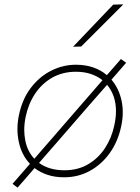

<svg xmlns="http://www.w3.org/2000/svg" viewBox="-20 -799 637 875"><path d="M60 56 37 39Q58 15 77.5 -7.5L116.5 -52.5Q78.5 -92.5 66 -151Q59.5 -180.5 59.5 -211Q59.5 -241.5 66 -273Q81 -346.5 120.2 -398.2Q159.5 -450 213.5 -477Q267.5 -504 326 -504Q370 -504 405.5 -491.5Q441 -479 467 -456.5Q483 -474.5 499 -493Q514.5 -511 531 -530L555 -513Q521 -474 488 -436Q522 -396 534 -340Q539.5 -314 539.5 -287Q539.5 -255.5 532 -222Q517.5 -154 480.5 -102Q443.5 -50 390 -20.5Q336.5 9 272 9Q230.5 9 196.8 -2.2Q163 -13.5 137.5 -33L99.5 11Q80 33 60 56ZM97 -267Q90.5 -236 90.5 -207Q90.5 -183 95 -160Q104.5 -109.5 136.5 -75.5Q152 -93.5 168.2 -112.2Q184.5 -131 202 -151L365 -339Q387.5 -365 408 -388.5Q428 -411.5 447 -433.5Q424.5 -451.5 394.2 -461.8Q364 -472 326 -472Q265.5 -472 218.2 -445.2Q171 -418.5 140 -372Q109 -325.5 97 -267ZM274 -23Q335 -23 381.8 -50.5Q428.5 -78 458.8 -124.5Q489 -171 501 -228Q508.5 -262.5 508.5 -292.5Q508.5 -364 468 -412.5Q428 -367 386 -319L225 -133.5Q207 -113 190.5 -94Q174 -75 158 -56.5Q179.5 -40.5 208.5 -31.8Q237.5 -23 274 -23ZM313 -586Q360 -635.5 405.5 -683Q450.5 -730 496 -778L542 -779L445.5 -682.5L350 -587Z"/></svg>

Font: Heraclito Thin
Style: Italic
Weight: 100
Italic angle: -12°
Designer: Kostas Bartsokas (font) & Cristiano Sobral (main changes)
Foundry: Kostas Bartsokas (font) & Cristiano Sobral (main changes)
Version: Version 1.00;July 8, 2020;FontCreator 13.0.0.2655 64-bit